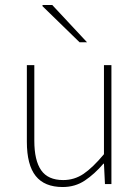

<svg xmlns="http://www.w3.org/2000/svg" viewBox="-20 -740 564 772"><path d="M232 12Q159 12 123.5 -32.5Q88 -77 88 -170V-478H118V-174Q118 -95 145.5 -55.5Q173 -16 234 -16Q279 -16 316 -41Q353 -66 398 -120V-478H428V0H402L398 -82H396Q360 -40 321 -14Q282 12 232 12ZM300 -570 150 -716 152 -720H190L330 -570Z"/></svg>

Font: Source Sans 3
Style: Regular
Weight: 200
Designer: Paul D. Hunt
Foundry: Adobe
Version: Version 3.046;hotconv 1.0.118;makeotfexe 2.5.65603